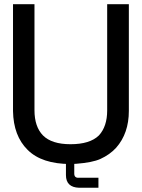

<svg xmlns="http://www.w3.org/2000/svg" viewBox="-20 -759 665 900"><path d="M482.4 -739.3H584V-239.3Q584 -133.8 524.4 -66.4Q495.1 -34.2 450.2 -13.7Q413.1 2.9 336.9 8.8L310.5 9.8Q175.8 9.8 109.4 -56.6Q43 -122.1 41 -238.3V-739.3H141.6V-242.2Q141.6 -165 181.6 -124Q222.7 -83 310.5 -83Q401.4 -83 443.4 -124Q482.4 -166 482.4 -241.2ZM441.4 74.2V121.1H350.6Q289.1 119.1 289.1 61.5V-11.7H328.1V54.7Q328.1 76.2 350.6 74.2Z"/></svg>

Font: RobotoJAA
Style: Medium
Weight: 500
Version: Version 2.05; 2016-11-05